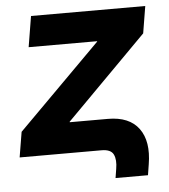

<svg xmlns="http://www.w3.org/2000/svg" viewBox="-48 -566 630 717"><g transform="rotate(-5 267.0 -207.0)"><path d="M356.4 107.9 361.8 74.2Q367.7 40 357.9 20Q348.1 0 313.5 0H6.3L22 -94.7L332 -405.3L332.5 -407.2H75.7L94.7 -522.5H522.9L506.3 -421.4L204.1 -116.7V-114.7H347.2Q427.2 -114.7 462.9 -66.2Q498.5 -17.6 484.4 67.4L478 107.9Z"/></g></svg>

Font: Inter 28pt
Style: Bold Italic
Weight: 700
Italic angle: -9.3988°
Designer: Rasmus Andersson
Foundry: rsms
Version: Version 4.001;git-66647c0bb